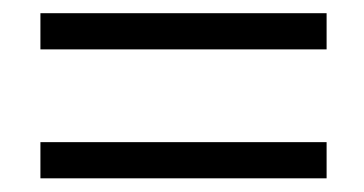

<svg xmlns="http://www.w3.org/2000/svg" viewBox="-20 -501 540 285"><path d="M40 -290V-236.3H464.8V-290ZM40 -481.4V-427.7H464.8V-481.4Z"/></svg>

Font: DotumChe
Style: Regular
Weight: 400
Monospace: yes
Version: Version 2.21